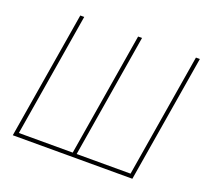

<svg xmlns="http://www.w3.org/2000/svg" viewBox="-124 -879 1109 1030"><g transform="rotate(20 430.5 -364.0)"><path d="M166.5 -727.5H189L72.3 -22.5H379.9L496.6 -727.5H519L402.3 -22.5H710L826.7 -727.5H849.1L728.5 0H45.9Z"/></g></svg>

Font: Inter 28pt Thin
Style: Italic
Weight: 250
Italic angle: -9.3988°
Designer: Rasmus Andersson
Foundry: rsms
Version: Version 4.001;git-66647c0bb